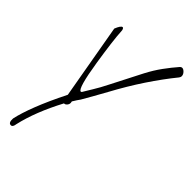

<svg xmlns="http://www.w3.org/2000/svg" viewBox="-246 -746 962 962"><g transform="rotate(45 234.5 -265.5)"><path d="M37 140Q19 140 21 108Q31 61 58 -8.5Q85 -78 131 -170L61 -569Q75 -604 86 -604Q92 -604 95 -591Q97 -553 103.5 -502Q110 -451 120 -387Q145 -227 166 -227Q168 -227 171 -230Q182 -249 201 -279.5Q220 -310 242 -354L325 -516Q348 -560 375 -597Q402 -634 430 -666Q435 -671 441 -671Q450 -671 459.5 -661Q469 -651 469 -639Q469 -633 464 -626Q412 -562 361.5 -486Q311 -410 264 -323Q245 -289 228 -258.5Q211 -228 194 -199Q189 -192 182.5 -182.5Q176 -173 169 -161V-159Q173 -146 165 -135.5Q157 -125 148 -126Q78 6 53 116Q50 140 37 140Z"/></g></svg>

Font: Square Peg
Style: Regular
Weight: 400
Designer: Robert E. Leuschke
Foundry: Robert E. Leuschke
Version: Version 1.010; ttfautohint (v1.8.4.7-5d5b)